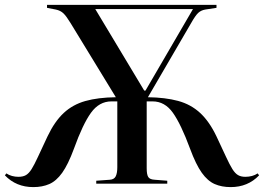

<svg xmlns="http://www.w3.org/2000/svg" viewBox="-28 -750 1078 784"><path d="M108 14Q38 14 -8 -34L-2 -42Q8 -35 21 -31.5Q34 -28 47 -28Q66 -28 78 -35Q90 -42 101 -59.5Q112 -77 127 -109.5Q142 -142 166 -193Q195 -254 232 -288.5Q269 -323 320.5 -337.5Q372 -352 445 -353L260 -656Q243 -684 231 -695.5Q219 -707 200 -711L164 -718V-730H856V-718L810 -711Q793 -708 781.5 -697.5Q770 -687 752 -655L576 -353Q647 -352 699 -338Q751 -324 789 -289Q827 -254 856 -193Q880 -142 895 -109.5Q910 -77 921 -59.5Q932 -42 944 -35Q956 -28 974 -28Q988 -28 1001 -31.5Q1014 -35 1024 -42L1030 -34Q984 14 914 14Q877 14 848.5 1.5Q820 -11 796 -44.5Q772 -78 748 -143Q711 -243 678 -289.5Q645 -336 595 -336H571V-63Q571 -37 577.5 -27Q584 -17 604 -16L655 -12V0H365V-12L420 -16Q438 -17 444.5 -30Q451 -43 451 -67V-336H427Q377 -336 343.5 -289.5Q310 -243 274 -143Q250 -78 226 -44.5Q202 -11 173.5 1.5Q145 14 108 14ZM561 -380H566L760 -713H361Z"/></svg>

Font: Literata 72pt Medium
Style: Regular
Weight: 500
Designer: Latin by Veronika Burian and Jose Scaglione. Greek by Irene Vlachou. Cyrillic by Vera Evstafieva.
Foundry: TypeTogether
Version: Version 3.002